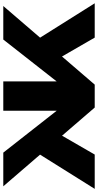

<svg xmlns="http://www.w3.org/2000/svg" viewBox="270 -884 610 1197"><g transform="rotate(-90 575.5 -285.0)"><path d="M-3 0 235 -380 372 -279 211 0ZM940 0 779 -279 915 -380 1154 0ZM667 -153 615 -171 928 -570H1137L647 0H504L13 -570H223L536 -171L484 -153V-570H667Z"/></g></svg>

Font: Unbounded SemiBold
Style: Regular
Weight: 600
Designer: Luke Prowse, Jean-Baptiste Morizot, Fátima Lázaro, Florian Runge
Foundry: NaN
Version: Version 1.700